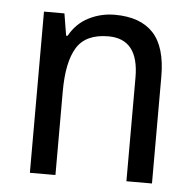

<svg xmlns="http://www.w3.org/2000/svg" viewBox="-44 -591 648 636"><g transform="rotate(5 279.5 -273.0)"><path d="M313 -546Q398 -546 441 -500Q484 -454 484 -355V0H399V-345Q399 -473 298 -473Q223 -473 193 -424.5Q163 -376 163 -278V0H78V-536H146L158 -463H163Q186 -505 226.5 -525.5Q267 -546 313 -546Z"/></g></svg>

Font: Noto Sans Gujarati SemiCondensed
Style: Regular
Weight: 400
Width: 4
Designer: Jelle Bosma - Monotype Design Team, Universal Thirst
Foundry: Monotype Imaging Inc.
Version: Version 2.106; ttfautohint (v1.8.4.7-5d5b)